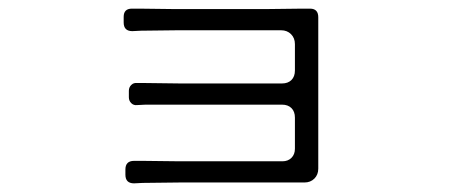

<svg xmlns="http://www.w3.org/2000/svg" viewBox="-20 -485 1040 444"><path d="M270 -81V-93Q270 -113 290 -113H311L396 -112H633Q646 -112 654 -120Q662 -128 662 -141V-213Q662 -227 654 -235Q646 -243 632 -243H317L297 -242Q289 -241 283.5 -246.5Q278 -252 278 -260V-275Q278 -283 283.5 -288.5Q289 -294 297 -293H317L397 -292H632Q646 -292 654 -300Q662 -308 662 -322V-383Q662 -397 653 -406Q644 -415 630 -415H390L306 -414L286 -413Q266 -413 266 -433V-446Q266 -465 285 -465H304L385 -464H594L677 -465H697Q716 -465 716 -445V-95Q716 -81 707 -72Q698 -63 684 -63H395L310 -62L290 -61Q270 -61 270 -81Z"/></svg>

Font: Higure Gothic
Style: Regular
Weight: 400
Designer: Yoshimichi Ohira
Foundry: Positype
Version: Version 1.000